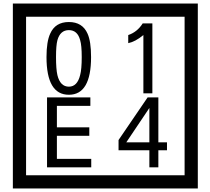

<svg xmlns="http://www.w3.org/2000/svg" viewBox="-20 -980 1195 1090"><path d="M1103 90H53V-960H1103ZM1028 15V-885H128V15ZM497 -656Q497 -442 371 -442Q244 -442 244 -656Q244 -744 265 -789Q294 -855 371 -855Q448 -855 477 -789Q497 -745 497 -656ZM444 -656Q444 -723 435 -752Q420 -809 371 -809Q322 -809 306 -752Q298 -723 298 -656Q298 -587 306 -553Q322 -488 371 -488Q419 -488 435 -554Q444 -587 444 -656ZM845 -450H794V-781Q748 -743 708 -735V-781Q759 -798 790 -847H845ZM498 -30H247V-427H493V-379H303V-257H487V-209H303V-78H498ZM928 -127H879V-30H828V-127H653V-185L818 -427H879V-172H928ZM828 -172V-367L697 -172Z"/></svg>

Font: Unicode BMP Fallback SIL
Style: Regular
Weight: 400
Foundry: NRSI, SIL International
Version: Version 5.1 Based on Unicode 5.1